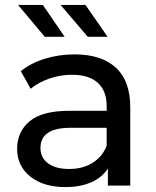

<svg xmlns="http://www.w3.org/2000/svg" viewBox="-20 -757 638 783"><path d="M49.8 -149.9Q49.8 -219.7 100.8 -262.5Q151.9 -305.2 263.2 -305.2H415V-324.2Q415 -386.2 378.9 -419.2Q342.8 -452.1 272.9 -452.1Q226.1 -452.1 181.2 -436.5Q136.2 -420.9 105 -395L64.9 -466.8Q106 -500 163.1 -517.6Q220.2 -535.2 284.2 -535.2Q394 -535.2 452.6 -481Q511.2 -426.8 511.2 -319.8V0H419.9V-69.8Q396 -32.7 351.6 -13.4Q307.1 5.9 246.1 5.9Q157.2 5.9 103.5 -37.1Q49.8 -80.1 49.8 -149.9ZM53.7 -736.8H154.8L243.7 -606.9H162.6ZM145 -153.8Q145 -113.8 176 -90.8Q207 -67.9 262.2 -67.9Q316.9 -67.9 356.9 -92.5Q397 -117.2 415 -162.1V-235.8H267.1Q145 -235.8 145 -153.8ZM227.1 -736.8H328.6L418.9 -606.9H337.9Z"/></svg>

Font: Montserrat Medium
Style: Regular
Weight: 500
Designer: Julieta Ulanovsky
Foundry: Julieta Ulanovsky
Version: Version 7.200